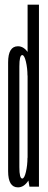

<svg xmlns="http://www.w3.org/2000/svg" viewBox="-20 -805 206 828"><path d="M107 0H148V-785H99V-47.5ZM57.5 3Q83.5 3 102.2 -26Q121 -55 121 -97.5L98.5 -125Q98.5 -92.5 91.8 -63.8Q85 -35 76 -35Q63.5 -35 63.5 -84.2Q63.5 -133.5 63.5 -301Q63.5 -469 63.5 -518.2Q63.5 -567.5 76 -567.5Q85 -567.5 91.8 -539Q98.5 -510.5 98.5 -479L121 -504.5Q121 -547 102.2 -576.2Q83.5 -605.5 57.5 -605.5Q15 -605.5 15 -536Q15 -466.5 15 -301Q15 -136.5 15 -66.8Q15 3 57.5 3Z"/></svg>

Font: Anybody UltraCondensed Light
Style: Regular
Weight: 300
Width: 1
Version: Version 1.113;gftools[0.9.25]